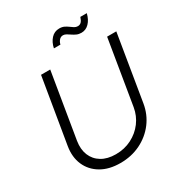

<svg xmlns="http://www.w3.org/2000/svg" viewBox="-214 -1067 1137 1220"><g transform="rotate(-30 354.5 -457.0)"><path d="M313.5 10.7Q230 10.7 172.4 -23.4Q114.7 -57.6 89.1 -116.5Q63.5 -175.3 75.7 -250L155.3 -727.5H222.7L143.6 -250Q134.3 -191.9 152.3 -147.5Q170.4 -103 212.2 -77.6Q253.9 -52.2 315.9 -52.2Q379.4 -52.2 431.6 -78.9Q483.9 -105.5 518.1 -151.1Q552.2 -196.8 562 -254.4L640.1 -727.5H707.5L627.9 -245.1Q615.7 -170.4 571.8 -112.5Q527.8 -54.7 461.2 -22Q394.5 10.7 313.5 10.7ZM512.2 -830.1Q493.2 -830.1 477.8 -836.9Q462.4 -843.8 449.5 -852.8Q436.5 -861.8 424.6 -868.7Q412.6 -875.5 401.4 -875.5Q384.3 -875.5 373 -862.5Q361.8 -849.6 357.9 -832H310.1Q318.4 -872.6 342.3 -898.7Q366.2 -924.8 402.3 -924.8Q422.9 -924.8 437.5 -917.7Q452.1 -910.6 464.4 -901.4Q476.6 -892.1 488 -885Q499.5 -877.9 512.7 -877.9Q528.3 -877.9 538.3 -888.2Q548.3 -898.4 555.7 -921.4H603Q592.8 -879.4 568.8 -854.7Q544.9 -830.1 512.2 -830.1Z"/></g></svg>

Font: Inter 24pt Light
Style: Italic
Weight: 300
Italic angle: -9.3988°
Designer: Rasmus Andersson
Foundry: rsms
Version: Version 4.001;git-66647c0bb